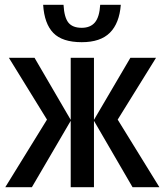

<svg xmlns="http://www.w3.org/2000/svg" viewBox="-20 -781 692 801"><path d="M631 -540 471 -282 645 0H533L372 -277V0H275V-277L113 0H2L176 -282L17 -540H124L275 -281V-540H372V-281L524 -540ZM484 -761Q478 -684 438.5 -644.5Q399 -605 321 -605Q240 -605 202.5 -643.5Q165 -682 160 -761H245Q248 -708 265.5 -686.5Q283 -665 321 -665Q357 -665 376 -687.5Q395 -710 398 -761Z"/></svg>

Font: Avrile Sans Condensed Medium
Style: Regular
Weight: 500
Width: 3
Designer: Monotype Design Team
Foundry: Monotype Imaging Inc.
Version: Version 2.001;September 10, 2019;FontCreator 11.5.0.2425 64-